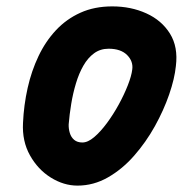

<svg xmlns="http://www.w3.org/2000/svg" viewBox="-20 -571 610 601"><path d="M222.5 10Q179.5 10 139 -15.2Q98.5 -40.5 73.8 -84.8Q49 -129 52 -186Q54.5 -242 66.5 -295.5Q78.5 -349 100.5 -395.2Q122.5 -441.5 155.2 -476.5Q188 -511.5 231.8 -531.2Q275.5 -551 331.5 -551Q390 -551 438 -529.2Q486 -507.5 512 -465.8Q538 -424 530.5 -364Q526.5 -324.5 509.5 -275.2Q492.5 -226 464.8 -176Q437 -126 400 -83.8Q363 -41.5 318 -15.8Q273 10 222.5 10ZM238 -125Q255 -125 274.8 -141.8Q294.5 -158.5 314.5 -185.5Q334.5 -212.5 351.5 -243.5Q368.5 -274.5 380 -303.8Q391.5 -333 394 -353.5Q397.5 -379 377.8 -398.8Q358 -418.5 320 -418.5Q294 -418.5 274.5 -404.2Q255 -390 241 -365.5Q227 -341 217.8 -310.2Q208.5 -279.5 203 -246.2Q197.5 -213 195 -182Q194.5 -168 198.5 -154.8Q202.5 -141.5 212.2 -133.2Q222 -125 238 -125Z"/></svg>

Font: Edu NSW ACT Hand
Style: Regular
Weight: 400
Designer: Tina and Corey Anderson, Eben Sorkin, Mirko Velimirovic
Foundry: Sorkin Type Co.
Version: Version 2.000